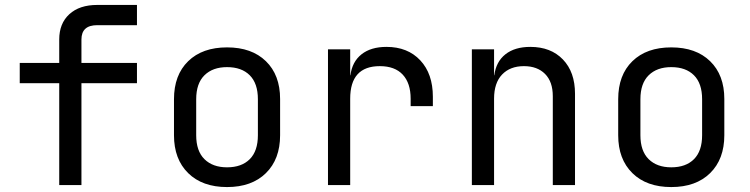

<svg xmlns="http://www.w3.org/2000/svg" viewBox="-20 -750 3040 778"><path d="M220 0V-413H60V-495H220V-590Q220 -655 261 -692.5Q302 -730 374 -730H535V-648H374Q310 -648 310 -590V-495H535V-413H310V0Z M900 8Q800 8 742.5 -48.5Q685 -105 685 -202V-348Q685 -446 742.5 -502Q800 -558 900 -558Q1000 -558 1057.5 -502Q1115 -446 1115 -349V-202Q1115 -105 1057.5 -48.5Q1000 8 900 8ZM900 -72Q959 -72 992 -105Q1025 -138 1025 -202V-348Q1025 -412 992 -445Q959 -478 900 -478Q842 -478 808.5 -445Q775 -412 775 -348V-202Q775 -138 808.5 -105Q842 -72 900 -72Z M1309 0V-550H1399V-445H1400Q1407 -500 1445 -530Q1483 -560 1546 -560Q1632 -560 1683 -505.5Q1734 -451 1734 -358V-320H1644V-350Q1644 -413 1612 -447.5Q1580 -482 1519 -482Q1399 -482 1399 -350V0Z M1892 0V-550H1982V-445H1983Q1990 -500 2028 -530Q2066 -560 2129 -560Q2212 -560 2261 -509Q2310 -458 2310 -370V0H2220V-360Q2220 -419 2188.5 -450.5Q2157 -482 2103 -482Q2047 -482 2014.5 -448Q1982 -414 1982 -350V0Z M2700 8Q2600 8 2542.5 -48.5Q2485 -105 2485 -202V-348Q2485 -446 2542.5 -502Q2600 -558 2700 -558Q2800 -558 2857.5 -502Q2915 -446 2915 -349V-202Q2915 -105 2857.5 -48.5Q2800 8 2700 8ZM2700 -72Q2759 -72 2792 -105Q2825 -138 2825 -202V-348Q2825 -412 2792 -445Q2759 -478 2700 -478Q2642 -478 2608.5 -445Q2575 -412 2575 -348V-202Q2575 -138 2608.5 -105Q2642 -72 2700 -72Z"/></svg>

Font: NKDuy Mono
Style: Regular
Weight: 400
Monospace: yes
Designer: NKDuy
Foundry: NKDuy
Version: Version 2.251; ttfautohint (v1.8.4.7-5d5b)